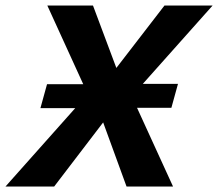

<svg xmlns="http://www.w3.org/2000/svg" viewBox="-49 -678 793 698"><path d="M-29 0 270 -336 123 -658H289L374 -431L549 -658H724L430 -328L580 0H411L326 -233L148 0ZM98 -285 122 -372H339L321 -285ZM352 -286 369 -373H598L574 -286Z"/></svg>

Font: Ysabeau Office ExtraBold
Style: Italic
Weight: 800
Italic angle: -12°
Designer: Christian Thalmann (Catharsis Fonts)
Version: Version 2.001;gftools[0.9.30]; featfreeze: tnum,lnum,ss02